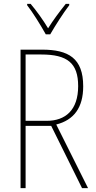

<svg xmlns="http://www.w3.org/2000/svg" viewBox="-20 -970 496 990"><path d="M216 -793H239C265 -838 305 -901 337 -943V-950H319C284 -906 254 -866 228 -824C203 -866 167 -916 138 -950H120V-943C147 -909 190 -840 216 -793ZM197 -714H86V0H112V-321H244L403 0H434L270 -328C361 -351 409 -415 409 -525C409 -670 333 -714 197 -714ZM193 -689C327 -689 383 -645 383 -526C383 -402 317 -347 221 -347H112V-689Z"/></svg>

Font: Noto Sans Sinhala UI Condensed Thin
Style: Regular
Weight: 100
Width: 3
Designer: Jelle Bosma - Monotype Design Team
Foundry: Monotype Imaging Inc.
Version: Version 2.006